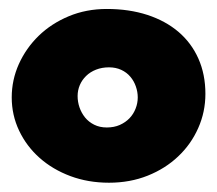

<svg xmlns="http://www.w3.org/2000/svg" viewBox="-20 -676 480 424"><path d="M433.6 -468.8Q433.6 -428.7 417.7 -393.1Q401.9 -357.4 373.5 -330.6Q345.2 -303.7 306.2 -288.1Q267.1 -272.5 220.7 -272.5Q174.8 -272.5 135.5 -287.1Q96.2 -301.8 67.4 -327.4Q38.6 -353 22.2 -387.5Q5.9 -421.9 5.9 -460.9Q5.9 -499.5 21.7 -534.7Q37.6 -569.8 65.4 -596.9Q93.3 -624 131.8 -640.1Q170.4 -656.2 215.8 -656.2Q265.1 -656.2 305.4 -643.1Q345.7 -629.9 374.3 -605.5Q402.8 -581.1 418.2 -546.4Q433.6 -511.7 433.6 -468.8ZM284.2 -460.9Q284.2 -473.1 280 -485.1Q275.9 -497.1 267.8 -506.6Q259.8 -516.1 247.8 -521.7Q235.8 -527.3 220.7 -527.3Q205.1 -527.3 192.1 -522.2Q179.2 -517.1 170.2 -508.3Q161.1 -499.5 156.2 -488Q151.4 -476.6 151.4 -463.9Q151.4 -451.2 155.5 -439Q159.7 -426.8 167.7 -416.7Q175.8 -406.7 188 -400.6Q200.2 -394.5 215.8 -394.5Q231.9 -394.5 244.6 -400.1Q257.3 -405.8 266.1 -415Q274.9 -424.3 279.5 -436.3Q284.2 -448.2 284.2 -460.9Z"/></svg>

Font: Luckiest Guy
Style: Regular
Weight: 400
Designer: Astigmatic (AOETI)
Foundry: Astigmatic (AOETI)
Version: Version 1.000